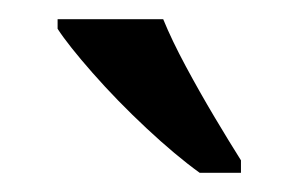

<svg xmlns="http://www.w3.org/2000/svg" viewBox="-20 -786 311 200"><path d="M188 -606Q163 -624 132.5 -652.5Q102 -681 76.5 -710Q51 -739 40 -756V-766H150Q159 -744 173.5 -717Q188 -690 203.5 -664Q219 -638 231 -619V-606Z"/></svg>

Font: Noto Serif Armenian Condensed Medium
Style: Regular
Weight: 500
Width: 3
Designer: Monotype Design Team
Foundry: Monotype Imaging Inc.
Version: Version 2.008; ttfautohint (v1.8.4.7-5d5b)